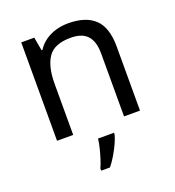

<svg xmlns="http://www.w3.org/2000/svg" viewBox="-138 -654 894 983"><g transform="rotate(-20 309.0 -162.5)"><path d="M343 -546Q439 -546 488 -499.5Q537 -453 537 -349V0H450V-343Q450 -408 421 -440Q392 -472 330 -472Q241 -472 207 -422Q173 -372 173 -278V0H85V-536H156L169 -463H174Q192 -491 218.5 -509.5Q245 -528 277 -537Q309 -546 343 -546ZM373 70Q369 88 356.5 115.5Q344 143 327.5 171Q311 199 293 221H245V209Q253 192 261.5 165.5Q270 139 277 110.5Q284 82 286 61H373Z"/></g></svg>

Font: Noto Sans Sinhala
Style: Regular
Weight: 400
Designer: Jelle Bosma - Monotype Design Team
Foundry: Monotype Imaging Inc.
Version: Version 2.006